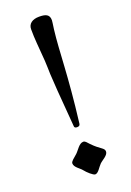

<svg xmlns="http://www.w3.org/2000/svg" viewBox="-137 -741 551 805"><g transform="rotate(-20 138.0 -338.0)"><path d="M68 -63C68 -45 92 -33 101 -21C111 -8 134 13 143 13C157 13 168 -10 180 -22C191 -33 218 -45 218 -62C218 -79 199 -79 165 -115C156 -124 151 -133 142 -133C123 -133 110 -107 97 -95C81 -81 68 -72 68 -63ZM98 -651C98 -605 102 -577 107 -507C111 -447 102 -506 127 -208C127 -202 131 -199 139 -199C149 -199 152 -203 153 -210C179 -420 176 -520 188 -618C191 -642 193 -650 193 -657C193 -683 176 -689 147 -689C117 -689 98 -675 98 -651Z"/></g></svg>

Font: OFL Sorts Mill Goudy
Style: Regular
Weight: 500
Version: Version 003.000